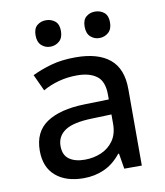

<svg xmlns="http://www.w3.org/2000/svg" viewBox="-84 -814 768 894"><g transform="rotate(-10 300.0 -366.5)"><path d="M240 11Q157 11 108.5 -30.5Q60 -72 60 -150Q60 -239 123 -281.5Q186 -324 302 -327L418 -330V-352Q418 -416 384 -441Q350 -466 292 -466Q246 -466 205 -455Q164 -444 129 -424L93 -502Q134 -522 184 -536Q234 -550 299 -550Q405 -550 460.5 -504Q516 -458 516 -362V0H433L421 -73H417Q382 -29 337.5 -9Q293 11 240 11ZM260 -73Q302 -73 338 -88.5Q374 -104 396 -135.5Q418 -167 418 -215V-259L328 -256Q238 -254 198.5 -228Q159 -202 159 -155Q159 -112 186.5 -92.5Q214 -73 260 -73ZM425 -619Q401 -619 383.5 -635Q366 -651 366 -683Q366 -715 383.5 -729.5Q401 -744 425 -744Q450 -744 468 -729.5Q486 -715 486 -683Q486 -651 468 -635Q450 -619 425 -619ZM193 -619Q169 -619 151.5 -635Q134 -651 134 -683Q134 -715 151.5 -729.5Q169 -744 193 -744Q218 -744 236 -729.5Q254 -715 254 -683Q254 -651 236 -635Q218 -619 193 -619Z"/></g></svg>

Font: Noto Sans Mono Medium
Style: Regular
Weight: 500
Designer: Monotype Design Team
Foundry: Monotype Imaging Inc.
Version: Version 2.014